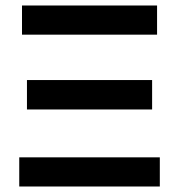

<svg xmlns="http://www.w3.org/2000/svg" viewBox="-20 -678 651 698"><path d="M60 -658H551V-552H60ZM533 -280H78V-387H533ZM561 0H50V-106H561Z"/></svg>

Font: Ysabeau SC
Style: Bold
Weight: 700
Designer: Christian Thalmann (Catharsis Fonts)
Version: Version 0.003